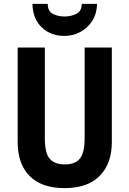

<svg xmlns="http://www.w3.org/2000/svg" viewBox="-20 -959 667 989"><path d="M556 -226Q556 -117 494 -53.5Q432 10 312 10Q195 10 133 -52Q71 -114 71 -228V-714H211V-248Q211 -168 237 -140Q263 -112 314 -112Q367 -112 391.5 -142Q416 -172 416 -249V-714H556ZM480 -939Q479 -890 456 -853Q433 -816 395 -795Q357 -774 312 -774Q242 -774 195.5 -817.5Q149 -861 147 -939H226Q226 -901 252.5 -887.5Q279 -874 313 -874Q345 -874 373 -887.5Q401 -901 401 -939Z"/></svg>

Font: Noto Sans Kannada Condensed
Style: Bold
Weight: 700
Width: 3
Designer: Jelle Bosma - Monotype Design Team
Foundry: Monotype Imaging Inc.
Version: Version 2.005; ttfautohint (v1.8.4.7-5d5b)